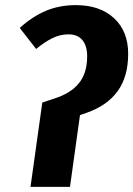

<svg xmlns="http://www.w3.org/2000/svg" viewBox="-20 -729 520 749"><path d="M145 -329 193 -345Q256 -365 288 -404.5Q320 -444 320 -509Q320 -550 301.5 -572.5Q283 -595 247 -595Q215 -595 185 -580.5Q155 -566 121 -538L57 -620Q107 -665 159.5 -687Q212 -709 276 -709Q370 -709 425 -658Q480 -607 480 -519Q480 -430 439 -373.5Q398 -317 318 -289L292 -280L253 0H99Z"/></svg>

Font: Fira Sans Condensed
Style: Bold Italic
Weight: 700
Width: 3
Italic angle: -8°
Designer: Carrois Corporate & Edenspiekermann AG
Foundry: Carrois Corporate GbR & Edenspiekermann AG
Version: Version 4.203